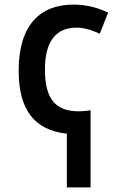

<svg xmlns="http://www.w3.org/2000/svg" viewBox="-20 -573 540 833"><path d="M270 7V240H373V-95C359 -92 337 -90 323 -90C219 -90 175 -145 175 -272C175 -392 222 -453 311 -453C343 -453 372 -445 413 -427L449 -518C403 -541 352 -553 299 -553C154 -553 61 -465 61 -266C61 -96 130 -8 270 7Z"/></svg>

Font: Noto Sans Mono ExtraCondensed SemiBold
Style: Regular
Weight: 600
Width: 2
Designer: Monotype Design Team
Foundry: Monotype Imaging Inc.
Version: Version 2.014